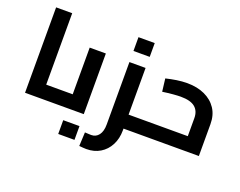

<svg xmlns="http://www.w3.org/2000/svg" viewBox="-141 -976 1870 1493"><g transform="rotate(20 794.0 -230.0)"><path d="M223 0V-115.6H337V0ZM89.9 0V-706.7H223V0ZM337 0V-115.6Q342.6 -115.6 346.4 -111.6Q350.2 -107.6 352.4 -100Q354.6 -92.5 355.8 -82Q357 -71.5 357 -58.1Q357 -44.8 355.8 -34Q354.6 -23.2 352.4 -15.6Q350.2 -8.1 346.4 -4Q342.6 0 337 0Z M337 0V-115.6H520.3L442.3 -51.2V-501.9H576V0ZM337 0Q331.4 0 327.6 -4Q323.8 -8.1 321.6 -15.6Q319.4 -23.2 318.2 -34Q317 -44.8 317 -58.1Q317 -76 318.9 -88.7Q320.8 -101.3 325.3 -108.5Q329.8 -115.6 337 -115.6ZM441.9 212.8V98.8H576.4V212.8Z M880.9 0V-115.6H1010.1V0ZM686.6 248.5Q674.4 248.5 659.1 247.2Q643.9 245.9 627.6 244.5L633.1 130.4Q649 131 663.3 131.9Q677.6 132.8 685.1 132.8Q724.5 132.8 747.7 102.1Q771 71.4 771 14.9V-501.9H904.7V14.9Q904.7 83.1 877.2 136.1Q849.7 189.1 800.7 218.8Q751.7 248.5 686.6 248.5ZM1010.1 0V-115.6Q1015.7 -115.6 1019.5 -111.6Q1023.3 -107.6 1025.5 -100Q1027.7 -92.5 1028.9 -82Q1030.1 -71.5 1030.1 -58.1Q1030.1 -44.8 1028.9 -34Q1027.7 -23.2 1025.5 -15.6Q1023.3 -8.1 1019.5 -4Q1015.7 0 1010.1 0ZM771 -593.8V-707.9H905.5V-593.8Z M1010 0V-115.6H1439.6L1394.6 -79.4V-264Q1394.6 -323.7 1357.1 -354.7Q1319.7 -385.6 1239 -385.6Q1216 -385.6 1176.2 -382.3Q1136.3 -378.9 1089.2 -372.1L1076.4 -477.7Q1118.5 -488.1 1163.3 -495Q1208.1 -501.9 1250.7 -501.9Q1332.8 -501.9 1395.1 -473.4Q1457.4 -445 1492.9 -392Q1528.3 -339 1528.3 -264V0ZM1010 0Q1004.4 0 1000.6 -4Q996.8 -8.1 994.6 -15.6Q992.4 -23.2 991.2 -34Q990 -44.8 990 -58.1Q990 -76 991.9 -88.7Q993.8 -101.3 998.3 -108.5Q1002.8 -115.6 1010 -115.6Z"/></g></svg>

Font: Cairo
Style: Regular
Weight: 400
Designer: Mohamed Gaber, Accademia di Belle Arti di Urbino
Foundry: Kief Type Foundry, Accademia di Belle Arti di Urbino
Version: Version 3.120